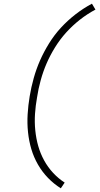

<svg xmlns="http://www.w3.org/2000/svg" viewBox="-20 -861 540 1042"><path d="M310 161Q272 137 240.5 104.5Q209 72 186 32Q163 -8 150 -52Q137 -96 132 -144Q127 -192 130 -241Q133 -290 141 -338Q149 -387 163 -437Q177 -487 197.5 -533.5Q218 -580 246.5 -626Q275 -672 311 -711Q347 -750 389.5 -783Q432 -816 479 -841L498 -809Q453 -785 413 -753.5Q373 -722 339.5 -685Q306 -648 279 -604.5Q252 -561 233 -517Q214 -473 201 -426Q188 -379 181 -332Q173 -288 170 -243Q167 -198 171.5 -153.5Q176 -109 187.5 -68.5Q199 -28 219.5 9.5Q240 47 268.5 77.5Q297 108 331 130Z"/></svg>

Font: iosevka_custom_sans_ss08 XLt
Style: Italic
Weight: 200
Italic angle: -10°
Designer: Belleve Invis
Foundry: Belleve Invis
Version: Version 10.3.0; ttfautohint (v1.8.3)